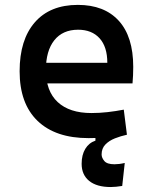

<svg xmlns="http://www.w3.org/2000/svg" viewBox="-20 -547 626 774"><path d="M426.3 207Q370.1 207 339.6 182.4Q309.1 157.7 309.1 113.3Q309.1 77.6 323.7 53.2Q338.4 28.8 364.7 20V-14.6L481.9 -18.6L491.7 -3.9Q466.8 1.5 443.4 10.7Q419.9 20 404.8 35.6Q389.6 51.3 389.6 75.7Q389.6 88.9 400.6 102.1Q411.6 115.2 441.4 115.2Q450.2 115.2 460.4 114Q470.7 112.8 482.9 109.9L472.7 202.6Q460 204.6 448.2 205.8Q436.5 207 426.3 207ZM336.9 9.8Q203.6 9.8 131.3 -59.8Q59.1 -129.4 59.1 -259.8Q59.1 -386.7 120.4 -457Q181.6 -527.3 293.9 -527.3Q400.4 -527.3 458.7 -463.4Q517.1 -399.4 517.1 -277.3Q517.1 -242.2 514.2 -210.9H146V-293.9H412.6Q412.6 -358.4 381.3 -392.8Q350.1 -427.2 294.9 -427.2Q232.9 -427.2 199 -384.8Q165 -342.3 165 -264.6Q165 -179.7 212.6 -135.5Q260.3 -91.3 348.6 -91.3Q381.3 -91.3 413.6 -95Q445.8 -98.6 479 -105L491.7 -3.9Q444.8 4.9 405.8 7.3Q366.7 9.8 336.9 9.8Z"/></svg>

Font: Cascadia Code Medium
Style: Regular
Weight: 500
Monospace: yes
Designer: Aaron Bell
Foundry: Saja Typeworks
Version: Version 2407.024